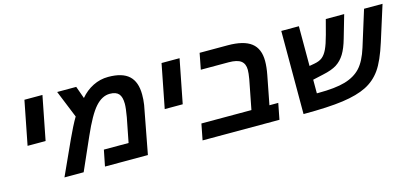

<svg xmlns="http://www.w3.org/2000/svg" viewBox="-57 -983 2898 1363"><g transform="rotate(-15 1392.5 -302.0)"><path d="M152.8 -606H285.2L222.2 -284.2H89.8Z M768.6 -608.9Q872.1 -608.9 920.9 -563.7Q969.7 -518.6 969.7 -425.8Q969.7 -406.2 968.5 -388.9Q967.3 -371.6 964.1 -350.3Q960.9 -329.1 897.9 0H582.5L606 -118.2H787.6L822.8 -297.9Q834 -362.3 834 -394Q834 -444.3 814 -467.3Q793.9 -490.2 748.5 -490.2Q691.9 -490.2 642.6 -435.3Q593.3 -380.4 530.8 -237.8L425.8 0H284.7L399.9 -252.9Q414.6 -285.6 436.8 -329.6Q459 -373.5 473.6 -397L391.6 -599.1H531.7L564 -508.8Q603 -555.7 656 -582.3Q709 -608.9 768.6 -608.9Z M1160.6 -606H1293L1230 -284.2H1097.7Z M1417.5 -487.8 1440.4 -606H1646.5Q1763.7 -606 1819.1 -563.2Q1874.5 -520.5 1874.5 -430.2Q1874.5 -385.7 1863.8 -330.1L1822.8 -118.2H1887.7L1864.7 0H1299.8L1322.8 -118.2H1690.4L1732.4 -334Q1739.7 -377 1739.7 -400.9Q1739.7 -445.3 1712.2 -466.6Q1684.6 -487.8 1621.6 -487.8Z M2367.7 -606H2502.9L2454.6 -439Q2435.5 -371.1 2410.6 -330.8Q2385.7 -290.5 2349.6 -267.3Q2313.5 -244.1 2246.6 -230L2169.9 -212.9V-112.8H2181.2Q2305.7 -112.8 2378.4 -134Q2451.2 -155.3 2494.4 -202.1Q2537.6 -249 2566.9 -342.8L2648.9 -606H2784.7L2702.6 -346.2Q2662.1 -217.8 2617.9 -155.3Q2573.7 -92.8 2506.3 -59.1Q2439 -25.4 2331.8 -10.3Q2224.6 4.9 2040.5 4.9V-606H2169.9V-314L2207.5 -320.8Q2245.6 -327.6 2267.1 -345.2Q2288.6 -362.8 2304.9 -397.2Q2321.3 -431.6 2338.9 -497.1Z"/></g></svg>

Font: Liberation Sans
Style: Bold Italic
Weight: 700
Italic angle: -12°
Designer: Steve Matteson
Foundry: Ascender Corporation
Version: Version 2.1.5